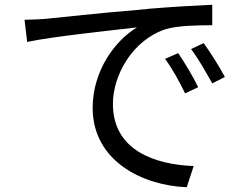

<svg xmlns="http://www.w3.org/2000/svg" viewBox="-20 -745 1040 806"><path d="M793 -48C630 -54 454 -114 454 -309C454 -428 535 -577 677 -623C728 -638 815 -639 871 -639V-725C805 -722 711 -717 602 -708L590 -706C588 -706 586 -706 583 -706L565 -704C394 -690 234 -672 173 -666C154 -664 121 -663 83 -662L94 -569C202 -592 454 -618 555 -630C463 -575 369 -448 369 -292C369 -69 579 34 764 41L793 -48ZM924 -422C901 -466 859 -531 835 -564L782 -539C798 -518 813 -494 828 -470L833 -461C846 -439 859 -417 871 -395L924 -422ZM812 -379C791 -423 751 -489 728 -522L673 -498C703 -457 734 -401 757 -353L812 -379Z"/></svg>

Font: Glow Sans SC Normal Book
Style: Regular
Weight: 500
Designer: Ryoko NISHIZUKA (kana, bopomofo & ideographs); Paul D. Hunt (Latin, Greek & Cyrillic); Sandoll Communications, Soo-young
Version: Version 0.93